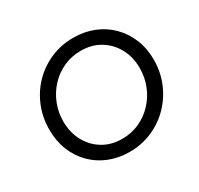

<svg xmlns="http://www.w3.org/2000/svg" viewBox="-161 -953 1202 1161"><g transform="rotate(-30 440.5 -372.5)"><path d="M431 12Q355 12 290 -14Q225 -40 177 -88Q129 -136 102.5 -201.5Q76 -267 76 -346Q76 -432 106.5 -506.5Q137 -581 191.5 -637Q246 -693 319.5 -725Q393 -757 478 -757Q555 -757 620 -731Q685 -705 733 -657Q781 -609 808 -543.5Q835 -478 835 -400Q835 -314 804 -239.5Q773 -165 718 -108.5Q663 -52 589.5 -20Q516 12 431 12ZM432 -79Q497 -79 552.5 -104.5Q608 -130 649 -174Q690 -218 713 -275.5Q736 -333 736 -398Q736 -474 703.5 -534.5Q671 -595 613 -630.5Q555 -666 478 -666Q413 -666 357.5 -640.5Q302 -615 261 -571Q220 -527 197 -469.5Q174 -412 174 -348Q174 -272 206.5 -211Q239 -150 297 -114.5Q355 -79 432 -79Z"/></g></svg>

Font: Plus Jakarta Sans Medium
Style: Italic
Weight: 500
Italic angle: -8°
Designer: Gumpita Rahayu
Foundry: Tokotype
Version: Version 2.071; ttfautohint (v1.8.4.7-5d5b);gftools[0.9.29]